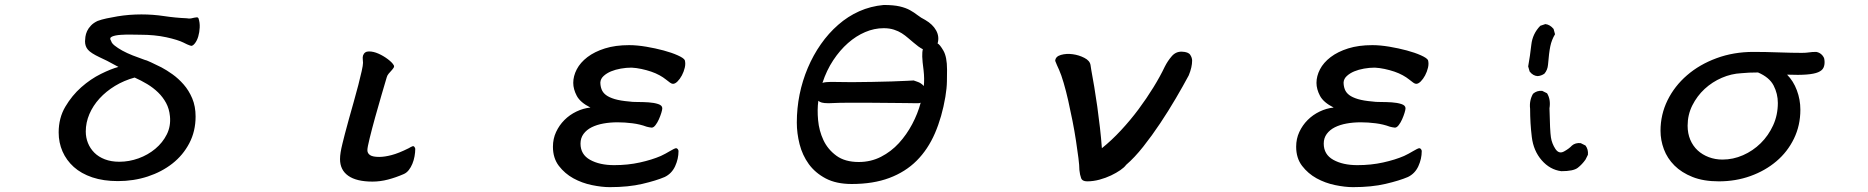

<svg xmlns="http://www.w3.org/2000/svg" viewBox="-20 -690 7540 775"><path d="M734.4 -616.2Q743.2 -614.3 751 -615.7Q758.8 -617.2 764.6 -618.7Q770.5 -620.1 774.9 -620.1Q779.3 -620.1 781.2 -616.2Q787.1 -598.6 786.1 -579.1Q785.2 -559.6 780.3 -543Q775.4 -526.4 767.1 -515.6Q758.8 -504.9 752 -504.9Q750 -504.9 745.6 -506.8Q741.2 -508.8 735.8 -510.7Q730.5 -512.7 726.6 -515.1Q722.7 -517.6 721.7 -517.6Q698.2 -529.3 651.4 -539.6Q604.5 -549.8 545.9 -549.8Q534.2 -549.8 511.2 -550.3Q488.3 -550.8 466.8 -549.3Q445.3 -547.9 432.6 -542.5Q419.9 -537.1 428.7 -524.4Q430.7 -515.6 442.9 -505.9Q455.1 -496.1 473.6 -485.8Q492.2 -475.6 515.6 -466.3Q539.1 -457 564.5 -448.2Q568.4 -448.2 589.4 -438.5Q610.4 -428.7 631.8 -418Q652.3 -407.2 676.3 -390.1Q700.2 -373 721.2 -349.1Q742.2 -325.2 755.9 -293Q769.5 -260.7 769.5 -219.7Q769.5 -160.2 744.1 -111.8Q718.8 -63.5 675.8 -29.8Q632.8 3.9 576.2 22.5Q519.5 41 456.1 41Q397.5 41 352.5 25.9Q307.6 10.7 277.8 -16.1Q248 -43 232.4 -78.6Q216.8 -114.3 216.8 -155.3Q216.8 -213.9 243.7 -259.3Q270.5 -304.7 308.1 -337.9Q345.7 -371.1 387.2 -391.6Q428.7 -412.1 458 -419.9Q429.7 -435.5 412.6 -444.3Q395.5 -453.1 381.8 -459Q346.7 -475.6 335 -489.3Q323.2 -502.9 323.2 -523.4Q323.2 -530.3 324.7 -541.5Q326.2 -552.7 331.5 -564.5Q336.9 -576.2 347.2 -586.9Q357.4 -597.7 374 -605.5Q389.6 -611.3 410.2 -615.7Q430.7 -620.1 454.1 -624Q477.5 -627.9 502 -629.9Q526.4 -631.8 550.8 -631.8Q597.7 -631.8 642.6 -625Q687.5 -618.2 734.4 -616.2ZM666 -220.7Q663.1 -251 650.4 -274.4Q637.7 -297.9 618.2 -316.9Q598.6 -335.9 574.2 -350.6Q549.8 -365.2 523.4 -377Q480.5 -365.2 444.3 -343.3Q408.2 -321.3 381.8 -292.5Q355.5 -263.7 340.8 -229.5Q326.2 -195.3 326.2 -159.2Q326.2 -134.8 335 -112.8Q343.8 -90.8 360.8 -73.7Q377.9 -56.6 403.3 -46.9Q428.7 -37.1 461.9 -37.1Q501 -37.1 539.1 -50.8Q577.1 -64.5 606.9 -89.4Q636.7 -114.3 653.3 -147.5Q669.9 -180.7 666 -220.7Z M1445.3 -465.8Q1451.2 -482.4 1469.2 -482.4Q1487.3 -482.4 1507.3 -473.6Q1527.3 -464.8 1545.4 -451.2Q1563.5 -437.5 1569.3 -426.8Q1572.3 -421.9 1568.8 -416.5Q1565.4 -411.1 1560.1 -405.3Q1554.7 -399.4 1548.8 -392.6Q1543 -385.7 1541 -377.9Q1533.2 -351.6 1520 -306.6Q1506.8 -261.7 1494.1 -215.8Q1481.4 -169.9 1472.2 -132.3Q1462.9 -94.7 1462.9 -84Q1462.9 -71.3 1473.6 -64Q1484.4 -56.6 1510.7 -56.6Q1532.2 -56.6 1560.5 -64Q1588.9 -71.3 1629.9 -91.8Q1637.7 -96.7 1645 -99.6Q1652.3 -102.5 1656.2 -89.8Q1656.2 -75.2 1653.3 -59.1Q1650.4 -43 1644.5 -28.8Q1638.7 -14.6 1629.9 -3.4Q1621.1 7.8 1609.4 12.7Q1578.1 26.4 1546.4 34.7Q1514.6 43 1483.4 43Q1418.9 43 1385.7 19.5Q1352.5 -3.9 1352.5 -47.9Q1352.5 -60.5 1355 -75.7Q1357.4 -90.8 1362.3 -110.4Q1365.2 -123 1372.1 -149.4Q1378.9 -175.8 1388.2 -209Q1397.5 -242.2 1407.7 -278.3Q1418 -314.5 1426.3 -346.7Q1434.6 -378.9 1439.9 -402.8Q1445.3 -426.8 1445.3 -436.5Q1445.3 -444.3 1444.3 -451.2Q1443.4 -458 1445.3 -465.8Z M2744.1 -447.3Q2748 -433.6 2744.1 -417Q2740.2 -400.4 2732.4 -385.7Q2724.6 -371.1 2714.8 -361.3Q2705.1 -351.6 2696.3 -351.6Q2691.4 -351.6 2684.6 -356.4Q2677.7 -361.3 2668 -369.1Q2657.2 -377.9 2642.1 -386.2Q2627 -394.5 2608.4 -400.9Q2589.8 -407.2 2569.3 -411.6Q2548.8 -416 2529.3 -417Q2507.8 -417 2485.8 -413.1Q2463.9 -409.2 2446.3 -401.9Q2428.7 -394.5 2416.5 -383.3Q2404.3 -372.1 2403.3 -357.4Q2403.3 -342.8 2408.2 -329.6Q2413.1 -316.4 2425.8 -306.6Q2438.5 -296.9 2461.4 -290Q2484.4 -283.2 2519.5 -280.3Q2531.2 -278.3 2553.2 -278.3Q2575.2 -278.3 2597.7 -276.9Q2620.1 -275.4 2636.7 -270Q2653.3 -264.6 2653.3 -252.9Q2653.3 -247.1 2649.4 -234.4Q2645.5 -221.7 2639.6 -208.5Q2633.8 -195.3 2626 -185.1Q2618.2 -174.8 2610.4 -174.8Q2607.4 -174.8 2600.1 -176.3Q2592.8 -177.7 2589.8 -178.7Q2563.5 -188.5 2532.7 -192.4Q2502 -196.3 2472.7 -196.3Q2442.4 -196.3 2415.5 -191.4Q2388.7 -186.5 2368.2 -176.3Q2347.7 -166 2335.4 -149.4Q2323.2 -132.8 2323.2 -110.4Q2323.2 -66.4 2361.8 -44.9Q2400.4 -23.4 2459 -23.4Q2514.6 -23.4 2563 -34.2Q2611.3 -44.9 2647.5 -60.5Q2656.2 -64.5 2666 -69.8Q2675.8 -75.2 2684.1 -80.1Q2692.4 -85 2699.2 -88.4Q2706.1 -91.8 2709 -91.8Q2712.9 -91.8 2715.8 -87.9Q2718.8 -84 2718.8 -80.1Q2718.8 -48.8 2705.1 -19Q2691.4 10.7 2663.1 24.4Q2628.9 39.1 2572.8 52.2Q2516.6 65.4 2441.4 65.4Q2409.2 65.4 2369.1 57.1Q2329.1 48.8 2294.4 29.8Q2259.8 10.7 2235.8 -20.5Q2211.9 -51.8 2211.9 -97.7Q2211.9 -129.9 2224.6 -157.2Q2237.3 -184.6 2258.3 -205.6Q2279.3 -226.6 2306.6 -239.7Q2334 -252.9 2363.3 -255.9Q2322.3 -276.4 2308.1 -303.2Q2293.9 -330.1 2293.9 -355.5Q2293.9 -382.8 2308.1 -410.2Q2322.3 -437.5 2351.1 -459.5Q2379.9 -481.4 2421.9 -494.6Q2463.9 -507.8 2519.5 -507.8Q2550.8 -507.8 2588.4 -501.5Q2626 -495.1 2658.7 -486.3Q2691.4 -477.5 2715.3 -466.8Q2739.3 -456.1 2744.1 -447.3Z M3714.8 -609.4Q3745.1 -591.8 3758.8 -566.9Q3772.5 -542 3764.6 -514.6Q3773.4 -510.7 3788.1 -485.4Q3802.7 -460 3802.7 -409.2Q3802.7 -388.7 3802.2 -361.3Q3801.8 -334 3795.9 -298.8Q3782.2 -217.8 3753.9 -152.3Q3725.6 -86.9 3680.2 -41.5Q3634.8 3.9 3569.8 28.3Q3504.9 52.7 3418 52.7Q3355.5 52.7 3313 30.3Q3270.5 7.8 3244.6 -27.8Q3218.8 -63.5 3207.5 -107.9Q3196.3 -152.3 3196.3 -195.3Q3196.3 -252.9 3207.5 -308.6Q3218.8 -364.3 3240.7 -416Q3262.7 -467.8 3293.5 -511.7Q3324.2 -555.7 3363.3 -589.8Q3402.3 -624 3448.2 -644.5Q3494.1 -665 3546.9 -669.9Q3586.9 -669.9 3611.8 -664.1Q3636.7 -658.2 3653.3 -648.9Q3669.9 -639.6 3683.6 -628.9Q3697.3 -618.2 3714.8 -609.4ZM3323.2 -273.4Q3306.6 -273.4 3297.4 -275.9Q3288.1 -278.3 3283.2 -283.2Q3278.3 -248 3282.2 -205.1Q3286.1 -162.1 3303.7 -124.5Q3321.3 -86.9 3356 -61.5Q3390.6 -36.1 3446.3 -36.1Q3495.1 -36.1 3536.1 -57.1Q3577.1 -78.1 3608.4 -112.3Q3639.6 -146.5 3662.1 -189Q3684.6 -231.4 3696.3 -275.4Q3691.4 -273.4 3686 -273.4Q3680.7 -273.4 3674.8 -273.4Q3664.1 -273.4 3641.6 -273.9Q3619.1 -274.4 3591.3 -274.4Q3563.5 -274.4 3533.2 -274.9Q3502.9 -275.4 3476.6 -275.4Q3446.3 -275.4 3406.7 -275.4Q3367.2 -275.4 3326.2 -273.4ZM3708 -406.2Q3703.1 -442.4 3702.6 -461.4Q3702.1 -480.5 3705.1 -491.2Q3697.3 -495.1 3687 -502.4Q3676.8 -509.8 3668 -517.6Q3657.2 -526.4 3645.5 -536.6Q3633.8 -546.9 3620.1 -555.7Q3606.4 -564.5 3588.4 -570.3Q3570.3 -576.2 3546.9 -576.2Q3508.8 -576.2 3472.2 -560.5Q3435.5 -544.9 3402.8 -516.1Q3370.1 -487.3 3343.3 -446.8Q3316.4 -406.2 3299.8 -355.5Q3305.7 -357.4 3314.5 -358.4Q3323.2 -359.4 3334 -359.4Q3351.6 -359.4 3374.5 -358.9Q3397.5 -358.4 3418.9 -358.4Q3458 -358.4 3501 -359.4Q3543.9 -360.4 3580.1 -361.3Q3616.2 -362.3 3641.1 -363.8Q3666 -365.2 3668 -365.2Q3668.9 -364.3 3683.1 -359.9Q3697.3 -355.5 3709 -342.8Q3711.9 -372.1 3708 -406.2Z M4239.3 -444.3Q4240.2 -461.9 4262.2 -468.3Q4284.2 -474.6 4309.6 -471.2Q4335 -467.8 4356.9 -456.5Q4378.9 -445.3 4381.8 -427.7L4384.8 -408.2Q4390.6 -377 4397 -338.9Q4403.3 -300.8 4409.2 -259.3Q4415 -217.8 4419.9 -174.8Q4424.8 -131.8 4427.7 -91.8Q4466.8 -123 4504.9 -164.1Q4543 -205.1 4575.7 -249Q4608.4 -293 4635.7 -337.4Q4663.1 -381.8 4681.6 -420.9Q4693.4 -444.3 4710 -463.4Q4726.6 -482.4 4751 -481.4Q4776.4 -480.5 4784.2 -468.8Q4792 -457 4792 -445.3Q4792 -418.9 4778.3 -385.7Q4755.9 -343.8 4726.1 -293Q4696.3 -242.2 4663.1 -192.4Q4629.9 -142.6 4594.7 -98.1Q4559.6 -53.7 4525.4 -24.4Q4518.6 -14.6 4502.4 -3.4Q4486.3 7.8 4464.8 18.1Q4443.4 28.3 4418 35.2Q4392.6 42 4368.2 42Q4348.6 42 4343.8 28.8Q4338.9 15.6 4336.9 -3.9Q4336.9 -21.5 4333 -52.2Q4329.1 -83 4323.2 -121.6Q4317.4 -160.2 4309.1 -202.1Q4300.8 -244.1 4292 -283.2Q4283.2 -322.3 4273.4 -355.5Q4263.7 -388.7 4254.9 -408.2Q4246.1 -426.8 4239.3 -444.3Z M5744.1 -447.3Q5748 -433.6 5744.1 -417Q5740.2 -400.4 5732.4 -385.7Q5724.6 -371.1 5714.8 -361.3Q5705.1 -351.6 5696.3 -351.6Q5691.4 -351.6 5684.6 -356.4Q5677.7 -361.3 5668 -369.1Q5657.2 -377.9 5642.1 -386.2Q5627 -394.5 5608.4 -400.9Q5589.8 -407.2 5569.3 -411.6Q5548.8 -416 5529.3 -417Q5507.8 -417 5485.8 -413.1Q5463.9 -409.2 5446.3 -401.9Q5428.7 -394.5 5416.5 -383.3Q5404.3 -372.1 5403.3 -357.4Q5403.3 -342.8 5408.2 -329.6Q5413.1 -316.4 5425.8 -306.6Q5438.5 -296.9 5461.4 -290Q5484.4 -283.2 5519.5 -280.3Q5531.2 -278.3 5553.2 -278.3Q5575.2 -278.3 5597.7 -276.9Q5620.1 -275.4 5636.7 -270Q5653.3 -264.6 5653.3 -252.9Q5653.3 -247.1 5649.4 -234.4Q5645.5 -221.7 5639.6 -208.5Q5633.8 -195.3 5626 -185.1Q5618.2 -174.8 5610.4 -174.8Q5607.4 -174.8 5600.1 -176.3Q5592.8 -177.7 5589.8 -178.7Q5563.5 -188.5 5532.7 -192.4Q5502 -196.3 5472.7 -196.3Q5442.4 -196.3 5415.5 -191.4Q5388.7 -186.5 5368.2 -176.3Q5347.7 -166 5335.4 -149.4Q5323.2 -132.8 5323.2 -110.4Q5323.2 -66.4 5361.8 -44.9Q5400.4 -23.4 5459 -23.4Q5514.6 -23.4 5563 -34.2Q5611.3 -44.9 5647.5 -60.5Q5656.2 -64.5 5666 -69.8Q5675.8 -75.2 5684.1 -80.1Q5692.4 -85 5699.2 -88.4Q5706.1 -91.8 5709 -91.8Q5712.9 -91.8 5715.8 -87.9Q5718.8 -84 5718.8 -80.1Q5718.8 -48.8 5705.1 -19Q5691.4 10.7 5663.1 24.4Q5628.9 39.1 5572.8 52.2Q5516.6 65.4 5441.4 65.4Q5409.2 65.4 5369.1 57.1Q5329.1 48.8 5294.4 29.8Q5259.8 10.7 5235.8 -20.5Q5211.9 -51.8 5211.9 -97.7Q5211.9 -129.9 5224.6 -157.2Q5237.3 -184.6 5258.3 -205.6Q5279.3 -226.6 5306.6 -239.7Q5334 -252.9 5363.3 -255.9Q5322.3 -276.4 5308.1 -303.2Q5293.9 -330.1 5293.9 -355.5Q5293.9 -382.8 5308.1 -410.2Q5322.3 -437.5 5351.1 -459.5Q5379.9 -481.4 5421.9 -494.6Q5463.9 -507.8 5519.5 -507.8Q5550.8 -507.8 5588.4 -501.5Q5626 -495.1 5658.7 -486.3Q5691.4 -477.5 5715.3 -466.8Q5739.3 -456.1 5744.1 -447.3Z M6282.2 1Q6236.3 -4.9 6203.1 -43Q6169.9 -81.1 6163.1 -136.7Q6156.2 -192.4 6156.2 -251Q6152.3 -284.2 6168 -311.5Q6183.6 -325.2 6205.1 -323.2L6224.6 -313.5Q6240.2 -288.1 6234.4 -252.9Q6236.3 -161.1 6240.2 -135.7Q6244.1 -110.4 6258.3 -88.9Q6272.5 -67.4 6293 -78.6Q6313.5 -89.8 6325.2 -102.5Q6338.9 -114.3 6360.4 -112.3L6379.9 -102.5Q6391.6 -86.9 6389.6 -65.4L6379.9 -45.9Q6366.2 -26.4 6348.6 -12.7Q6331.1 1 6282.2 1ZM6213.9 -392.6Q6201.2 -383.8 6186.5 -382.8Q6168 -383.8 6154.3 -401.4L6148.4 -421.9Q6156.2 -464.8 6161.1 -509.3Q6166 -553.7 6197.3 -585.9L6217.8 -592.8Q6236.3 -590.8 6251 -573.2L6256.8 -551.8Q6243.2 -529.3 6237.8 -503.4Q6232.4 -477.5 6228.5 -428.7Q6226.6 -407.2 6213.9 -392.6Z M7193.4 -388.7Q7218.8 -363.3 7232.9 -325.7Q7247.1 -288.1 7247.1 -247.1Q7247.1 -183.6 7221.2 -130.4Q7195.3 -77.1 7150.4 -39.1Q7105.5 -1 7045.9 20.5Q6986.3 42 6918 42Q6856.4 42 6812 24.4Q6767.6 6.8 6738.8 -22Q6710 -50.8 6696.3 -87.4Q6682.6 -124 6682.6 -162.1Q6682.6 -227.5 6710.9 -285.2Q6739.3 -342.8 6789.6 -386.2Q6839.8 -429.7 6908.7 -455.1Q6977.5 -480.5 7057.6 -480.5Q7081.1 -480.5 7107.9 -480Q7134.8 -479.5 7160.6 -478.5Q7186.5 -477.5 7210.4 -477.1Q7234.4 -476.6 7252.9 -476.6Q7269.5 -476.6 7281.7 -478.5Q7293.9 -480.5 7311.5 -480.5Q7313.5 -480.5 7318.8 -478.5Q7324.2 -476.6 7330.1 -472.2Q7335.9 -467.8 7340.3 -460.4Q7344.7 -453.1 7344.7 -443.4Q7345.7 -427.7 7340.3 -416.5Q7335 -405.3 7318.8 -398.4Q7302.7 -391.6 7272.5 -389.2Q7242.2 -386.7 7193.4 -388.7ZM7076.2 -397.5Q7038.1 -397.5 7008.8 -394.5Q6968.8 -392.6 6930.2 -376Q6891.6 -359.4 6860.8 -331.1Q6830.1 -302.7 6811 -264.6Q6792 -226.6 6792 -182.6Q6792 -151.4 6802.7 -126Q6813.5 -100.6 6832.5 -83Q6851.6 -65.4 6877.4 -55.7Q6903.3 -45.9 6932.6 -45.9Q6975.6 -45.9 7015.6 -63.5Q7055.7 -81.1 7086.9 -111.8Q7118.2 -142.6 7137.2 -184.1Q7156.2 -225.6 7156.2 -274.4Q7156.2 -311.5 7139.2 -344.7Q7122.1 -377.9 7076.2 -397.5Z"/></svg>

Font: JasonHandwriting1
Style: Regular
Weight: 400
Version: Version 1.48.20